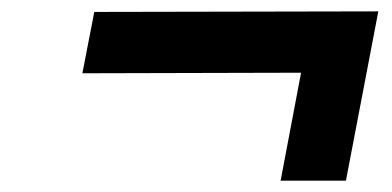

<svg xmlns="http://www.w3.org/2000/svg" viewBox="-20 -489 690 338"><path d="M474 -171 510 -361 125 -360 146 -468 646 -469 589 -171Z"/></svg>

Font: REM Medium
Style: Italic
Weight: 500
Italic angle: -11°
Designer: Octavio Pardo
Foundry: Ashler Design
Version: Version 1.005;gftools[0.9.28]